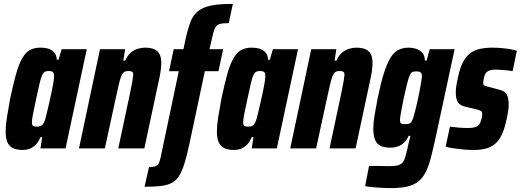

<svg xmlns="http://www.w3.org/2000/svg" viewBox="-20 -763 2677 987"><path d="M99 8Q68 8 48 -1Q28 -10 18.5 -31Q9 -52 9 -89Q9 -118 15.5 -159Q22 -200 32 -255Q48 -330 62 -380.5Q76 -431 93 -461.5Q110 -492 132.5 -505Q155 -518 187 -518Q215 -518 233 -511Q251 -504 261 -490.5Q271 -477 272 -456H281L297 -510H426L317 0H188L197 -58H188Q178 -33 163 -18.5Q148 -4 131.5 2Q115 8 99 8ZM170 -112Q180 -112 187.5 -114.5Q195 -117 201 -125Q207 -133 212 -148Q215 -159 220.5 -181.5Q226 -204 232.5 -232.5Q239 -261 245 -289Q251 -317 254.5 -339Q258 -361 258 -371Q258 -388 251.5 -393Q245 -398 231 -398Q219 -398 211.5 -394.5Q204 -391 197.5 -378.5Q191 -366 184 -336.5Q177 -307 166 -255Q155 -204 149.5 -176Q144 -148 144 -134Q144 -124 146.5 -119.5Q149 -115 155.5 -113.5Q162 -112 170 -112Z M386 0 494 -510H623L614 -451H623Q636 -479 653 -493Q670 -507 689 -512.5Q708 -518 724 -518Q756 -518 774 -509.5Q792 -501 800.5 -484Q809 -467 809 -438Q809 -420 805.5 -396Q802 -372 795 -342L722 0H588L647 -277Q656 -319 660 -342.5Q664 -366 665 -378Q665 -387 662 -391Q659 -395 653.5 -396.5Q648 -398 639 -398Q626 -398 618 -392.5Q610 -387 603.5 -372Q597 -357 590.5 -327.5Q584 -298 573 -249L519 0Z M723 197 746 96Q770 96 781.5 90.5Q793 85 797.5 74Q802 63 806 45L899 -397H849L873 -510H923L937 -576Q946 -612 955 -639.5Q964 -667 979.5 -687Q995 -707 1020 -719.5Q1045 -732 1083 -737.5Q1121 -743 1177 -743L1156 -644Q1125 -644 1109 -639.5Q1093 -635 1085 -618Q1077 -601 1069 -563L1057 -510H1127L1103 -397H1033L953 -20Q940 40 927.5 79.5Q915 119 899.5 143Q884 167 860.5 178.5Q837 190 804 193.5Q771 197 723 197Z M1185 8Q1154 8 1134 -1Q1114 -10 1104.5 -31Q1095 -52 1095 -89Q1095 -118 1101.5 -159Q1108 -200 1118 -255Q1134 -330 1148 -380.5Q1162 -431 1179 -461.5Q1196 -492 1218.5 -505Q1241 -518 1273 -518Q1301 -518 1319 -511Q1337 -504 1347 -490.5Q1357 -477 1358 -456H1367L1383 -510H1512L1403 0H1274L1283 -58H1274Q1264 -33 1249 -18.5Q1234 -4 1217.5 2Q1201 8 1185 8ZM1256 -112Q1266 -112 1273.5 -114.5Q1281 -117 1287 -125Q1293 -133 1298 -148Q1301 -159 1306.5 -181.5Q1312 -204 1318.5 -232.5Q1325 -261 1331 -289Q1337 -317 1340.5 -339Q1344 -361 1344 -371Q1344 -388 1337.5 -393Q1331 -398 1317 -398Q1305 -398 1297.5 -394.5Q1290 -391 1283.5 -378.5Q1277 -366 1270 -336.5Q1263 -307 1252 -255Q1241 -204 1235.5 -176Q1230 -148 1230 -134Q1230 -124 1232.5 -119.5Q1235 -115 1241.5 -113.5Q1248 -112 1256 -112Z M1472 0 1580 -510H1709L1700 -451H1709Q1722 -479 1739 -493Q1756 -507 1775 -512.5Q1794 -518 1810 -518Q1842 -518 1860 -509.5Q1878 -501 1886.5 -484Q1895 -467 1895 -438Q1895 -420 1891.5 -396Q1888 -372 1881 -342L1808 0H1674L1733 -277Q1742 -319 1746 -342.5Q1750 -366 1751 -378Q1751 -387 1748 -391Q1745 -395 1739.5 -396.5Q1734 -398 1725 -398Q1712 -398 1704 -392.5Q1696 -387 1689.5 -372Q1683 -357 1676.5 -327.5Q1670 -298 1659 -249L1605 0Z M1988 204Q1964 204 1939.5 202.5Q1915 201 1893.5 199Q1872 197 1857 194L1877 90Q1898 90 1915 90Q1932 90 1948 90.5Q1964 91 1979 91Q2007 91 2023 87.5Q2039 84 2048.5 73.5Q2058 63 2064.5 40.5Q2071 18 2079 -20Q2082 -34 2085.5 -46.5Q2089 -59 2090 -65H2081Q2072 -45 2058 -31Q2044 -17 2026 -10.5Q2008 -4 1987 -4Q1955 -4 1936 -13.5Q1917 -23 1908 -44.5Q1899 -66 1899 -102Q1899 -131 1905.5 -170Q1912 -209 1922 -261Q1938 -338 1954 -388Q1970 -438 1987.5 -466.5Q2005 -495 2028 -506.5Q2051 -518 2082 -518Q2101 -518 2119.5 -512Q2138 -506 2151 -491.5Q2164 -477 2164 -452H2173L2189 -510H2317L2220 -59Q2207 1 2195.5 45.5Q2184 90 2169 120.5Q2154 151 2131 169.5Q2108 188 2073.5 196Q2039 204 1988 204ZM2063 -125Q2073 -125 2080.5 -126.5Q2088 -128 2093.5 -134.5Q2099 -141 2103 -154Q2106 -163 2112 -184.5Q2118 -206 2124 -233Q2130 -260 2135.5 -287.5Q2141 -315 2144.5 -337Q2148 -359 2149 -369Q2149 -386 2142 -391Q2135 -396 2121 -396Q2108 -396 2100.5 -393Q2093 -390 2087 -377.5Q2081 -365 2074 -337.5Q2067 -310 2056 -261Q2047 -218 2041.5 -186.5Q2036 -155 2036 -146Q2036 -136 2039 -131.5Q2042 -127 2048 -126Q2054 -125 2063 -125Z M2413 8Q2389 8 2362.5 5.5Q2336 3 2312 -0.5Q2288 -4 2271 -9L2293 -112Q2303 -111 2314.5 -109.5Q2326 -108 2338.5 -107Q2351 -106 2362.5 -105.5Q2374 -105 2384 -105Q2402 -105 2415.5 -107.5Q2429 -110 2438 -117.5Q2447 -125 2451 -139Q2454 -147 2456.5 -156.5Q2459 -166 2459 -178Q2459 -189 2452.5 -192.5Q2446 -196 2432 -200L2366 -216Q2345 -222 2334 -237.5Q2323 -253 2323 -288Q2323 -308 2327 -329.5Q2331 -351 2335 -369Q2345 -415 2360.5 -444.5Q2376 -474 2398 -490Q2420 -506 2448.5 -512Q2477 -518 2512 -518Q2533 -518 2556.5 -516Q2580 -514 2601.5 -510.5Q2623 -507 2637 -502L2615 -397Q2601 -400 2584.5 -401.5Q2568 -403 2553.5 -404Q2539 -405 2528 -405Q2512 -405 2500.5 -402Q2489 -399 2481.5 -392Q2474 -385 2470 -372Q2469 -365 2466.5 -356Q2464 -347 2464 -336Q2464 -327 2469 -324Q2474 -321 2486 -318L2539 -304Q2553 -301 2566 -295Q2579 -289 2587 -273Q2595 -257 2595 -223Q2595 -210 2592 -190Q2589 -170 2584 -149Q2574 -101 2559.5 -70.5Q2545 -40 2524.5 -23Q2504 -6 2476.5 1Q2449 8 2413 8Z"/></svg>

Font: Saira Condensed ExtraBold
Style: Italic
Weight: 800
Width: 3
Italic angle: -12°
Designer: Hector Gatti with collaboration of the Omnibus-Type team
Foundry: Omnibus-Type
Version: Version 1.101